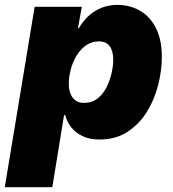

<svg xmlns="http://www.w3.org/2000/svg" viewBox="-50 -567 711 791"><path d="M-30.3 204.1 92.8 -539.1H287.1L271 -450.2H274.4Q290.5 -478.5 313.7 -500.2Q336.9 -522 367.2 -534.4Q397.5 -546.9 433.6 -546.9Q484.4 -546.9 525.9 -523.4Q567.4 -500 592 -452.1Q616.7 -404.3 616.7 -332.5Q616.7 -276.9 601.8 -217.5Q586.9 -158.2 555.7 -107.2Q524.4 -56.2 475.8 -24.2Q427.2 7.8 359.9 7.8Q319.8 7.8 290.8 -5.9Q261.7 -19.5 243.7 -42.2Q225.6 -64.9 218.8 -92.8H213.9L165.5 204.1ZM295.9 -143.1Q329.1 -143.1 352.1 -161.4Q375 -179.7 389.2 -208Q403.3 -236.3 409.9 -266.6Q416.5 -296.9 416.5 -320.8Q416.5 -356.9 401.9 -376.7Q387.2 -396.5 357.4 -396.5Q327.6 -396.5 304.4 -380.1Q281.2 -363.8 265.4 -337.6Q249.5 -311.5 241.5 -281Q233.4 -250.5 233.4 -222.2Q233.4 -185.1 249.8 -164.1Q266.1 -143.1 295.9 -143.1Z"/></svg>

Font: Inter 18pt Black
Style: Italic
Weight: 900
Italic angle: -9.3988°
Designer: Rasmus Andersson
Foundry: rsms
Version: Version 4.001;git-66647c0bb